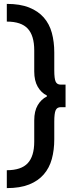

<svg xmlns="http://www.w3.org/2000/svg" viewBox="-20 -812 428 987"><path d="M15 63Q89 63 122.5 27Q156 -9 156 -84V-193Q156 -241 174 -271.5Q192 -302 221 -316V-321Q192 -335 174 -366Q156 -397 156 -445V-553Q156 -629 122.5 -665Q89 -701 15 -701V-792Q83 -792 129.5 -773.5Q176 -755 205 -722Q234 -689 246.5 -643Q259 -597 259 -542V-450Q259 -408 266 -392.5Q273 -377 292 -377H317V-261H292Q273 -261 266 -245Q259 -229 259 -187V-96Q259 -41 246.5 5Q234 51 205 84.5Q176 118 129.5 136.5Q83 155 15 155Z"/></svg>

Font: Karla Tamil Upright
Style: Bold
Weight: 700
Designer: Jonathan Pinhorn
Foundry: Jonathan Pinhorn
Version: Version 1.001